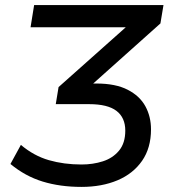

<svg xmlns="http://www.w3.org/2000/svg" viewBox="-20 -725 677 754"><path d="M300 9Q216 9 147.5 -12Q79 -33 21 -81L62 -156Q113 -113 172 -96Q231 -79 300 -79Q345 -79 384 -91.5Q423 -104 447.5 -133.5Q472 -163 472 -212Q472 -263 437.5 -289.5Q403 -316 330 -316H199L210 -383L474 -618H100L114 -705H622L610 -633L346 -397H359Q434 -397 481.5 -372.5Q529 -348 551 -307.5Q573 -267 573 -217Q573 -144 538 -93.5Q503 -43 441.5 -17Q380 9 300 9Z"/></svg>

Font: Nunito Sans SemiBold
Style: Italic
Weight: 600
Italic angle: -9°
Designer: Vernon Adams
Foundry: Vernon Adams
Version: Version 3.006; ttfautohint (v1.8.3)